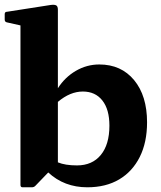

<svg xmlns="http://www.w3.org/2000/svg" viewBox="-21 -783 684 816"><path d="M195 -762Q211 -764 218 -760Q225 -756 225 -742V-408Q255 -455 301.5 -482Q348 -509 401 -509Q494 -509 549 -442.5Q604 -376 604 -263Q604 -178 573 -116Q542 -54 485.5 -20.5Q429 13 350 13Q252 13 184 -50L130 6Q124 13 114 13H75Q66 13 66 3V-675L8 -688Q-1 -690 -1 -700V-723Q-1 -733 9 -733ZM331 -394Q277 -394 225 -350V-93Q256 -80 306 -80Q371 -80 407.5 -124.5Q444 -169 444 -249Q444 -318 414 -356Q384 -394 331 -394Z"/></svg>

Font: Hahmlet
Style: Bold
Weight: 700
Designer: Minjoo Ham & Mark Frömberg
Foundry: hypertype
Version: Version 1.002; ttfautohint (v1.8.3)